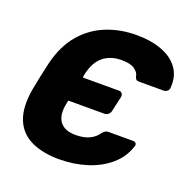

<svg xmlns="http://www.w3.org/2000/svg" viewBox="-128 -832 949 965"><g transform="rotate(20 346.5 -350.0)"><path d="M288 10Q199 10 137.5 -19.5Q76 -49 51 -112Q26 -175 43 -274Q45 -284 49 -304.5Q53 -325 58 -349.5Q63 -374 68 -395Q73 -416 75 -426Q99 -524 152 -586.5Q205 -649 279.5 -679.5Q354 -710 442 -710Q522 -710 580 -687.5Q638 -665 668 -622Q698 -579 692 -516Q691 -507 682.5 -500.5Q674 -494 665 -494H534Q522 -494 517.5 -498Q513 -502 510 -512Q507 -534 484.5 -550Q462 -566 414 -566Q355 -566 316 -534Q277 -502 262 -432L260 -417H454Q465 -417 470.5 -409Q476 -401 474 -390L456 -310Q454 -299 445 -291Q436 -283 426 -283H231L228 -267Q214 -203 239 -168Q264 -133 323 -133Q370 -133 399.5 -148Q429 -163 444 -187Q453 -197 459.5 -200.5Q466 -204 477 -204H607Q616 -204 621.5 -198Q627 -192 624 -183Q604 -119 553.5 -76Q503 -33 434 -11.5Q365 10 288 10Z"/></g></svg>

Font: Rubik Light
Style: Bold Italic
Weight: 700
Italic angle: -12°
Version: Version 2.104